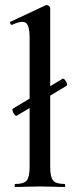

<svg xmlns="http://www.w3.org/2000/svg" viewBox="-20 -745 308 765"><path d="M31 -312 229 -431Q233 -433 238.5 -427Q244 -421 246.5 -413Q249 -405 245 -403L47 -284Q43 -282 38 -288Q33 -294 30.5 -302Q28 -310 31 -312ZM41 -12Q75 -12 86.5 -26Q98 -40 98 -81V-592Q98 -627 91.5 -642.5Q85 -658 69 -658Q54 -658 28 -646H27Q23 -646 21 -651Q19 -656 21 -658L162 -724L166 -725Q170 -725 175 -721Q180 -717 180 -714V-81Q180 -40 191.5 -26Q203 -12 237 -12Q240 -12 240 -6Q240 0 237 0Q212 0 197 -1L139 -2L81 -1Q66 0 41 0Q38 0 38 -6Q38 -12 41 -12Z"/></svg>

Font: Cormorant Garamond SemiBold
Style: Regular
Weight: 600
Designer: Christian Thalmann (Catharsis Fonts)
Foundry: Catharsis Fonts
Version: Version 4.000